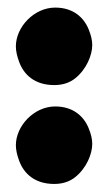

<svg xmlns="http://www.w3.org/2000/svg" viewBox="-20 -567 279 496"><path d="M21 -447.3C21 -435.5 23.9 -421.9 29.8 -406.2C41.5 -375 68.8 -347.2 120.1 -347.2C141.6 -347.2 159.7 -353 174.3 -364.7C203.6 -388.2 218.3 -424.8 218.3 -450.7C218.3 -462.4 215.3 -476.1 209 -491.2C196.8 -521.5 169.4 -547.4 122.6 -547.4C67.9 -547.4 21 -497.1 21 -447.3ZM21 -191.9C21 -180.2 23.9 -166.5 29.8 -150.9C41.5 -119.6 68.8 -91.8 120.1 -91.8C141.6 -91.8 159.7 -97.7 174.3 -109.4C203.6 -132.8 218.3 -169.4 218.3 -195.3C218.3 -207 215.3 -220.7 209 -235.8C196.8 -266.1 169.4 -292 122.6 -292C67.9 -292 21 -241.7 21 -191.9Z"/></svg>

Font: Mikhak Black
Style: Regular
Weight: 900
Designer: Amin Abedi
Version: Version 3.2